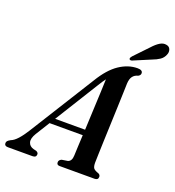

<svg xmlns="http://www.w3.org/2000/svg" viewBox="-203 -1024 1046 1147"><g transform="rotate(20 320.5 -450.0)"><path d="M106.5 -131Q85 -95.5 91.8 -72.5Q98.5 -49.5 125 -42L144 -37.5Q157.5 -31 157.5 -20.5Q157.5 0 134 0H-23Q-45 0 -45 -18Q-45 -26 -40 -32Q-35 -38 -21 -45.5Q-1.5 -52.5 20.5 -76.8Q42.5 -101 66 -139L323.5 -551Q373 -633 429.2 -670.8Q485.5 -708.5 544.5 -708.5Q577 -708.5 577 -688Q577 -675 562.5 -667.5Q541.5 -662.5 529.5 -646.8Q517.5 -631 516 -600.5Q515.5 -581 514.2 -541Q513 -501 511 -449.2Q509 -397.5 507 -342Q505 -286.5 503 -235.5Q501 -184.5 500 -146.5Q499 -108.5 498.5 -92Q498.5 -69 505 -58.2Q511.5 -47.5 539.5 -38Q551 -32 551 -20Q551 0 528 0H306Q287 0 287.5 -18Q287.5 -32 304.5 -39.5L342 -45.5Q366 -52.5 367 -89.5Q367.5 -107.5 369.2 -142Q371 -176.5 373 -220.5H162ZM353.5 -528 184.5 -256H375Q377.5 -312.5 380.2 -373.8Q383 -435 385.5 -489.8Q388 -544.5 389 -581.5Q382 -572.5 373.5 -559.8Q365 -547 353.5 -528ZM573 -852Q595.5 -877 616.5 -890Q637.5 -903 657.5 -899Q677.5 -896 683.5 -879.2Q689.5 -862.5 682 -845.5Q673 -822.5 653.5 -809.5Q634 -796.5 607 -786.5L499 -741Q493.5 -738.5 488 -738.8Q482.5 -739 480.5 -743.5Q478.5 -748 481.2 -753Q484 -758 488.5 -763.5Z"/></g></svg>

Font: Fraunces 144pt S050 SemiBold
Style: Italic
Weight: 600
Italic angle: -16°
Version: Version 1.000; ttfautohint (v1.8.3)